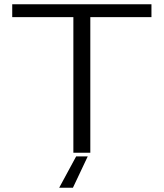

<svg xmlns="http://www.w3.org/2000/svg" viewBox="-20 -712 766 895"><path d="M256 163 335 17H389L320 163ZM37 -632V-692H686V-632H401V0H322V-632Z"/></svg>

Font: Coval
Style: ExtraLight
Weight: 250
Foundry: Context Ltd
Version: Version 001.000